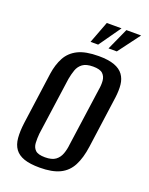

<svg xmlns="http://www.w3.org/2000/svg" viewBox="-126 -708 609 783"><g transform="rotate(20 179.0 -317.0)"><path d="M144 7Q102 7 76 -2Q50 -11 36.5 -29.5Q23 -48 20.5 -76.5Q18 -105 23 -143L54 -368Q60 -409 76.5 -439.5Q93 -470 126 -486.5Q159 -503 216 -503Q258 -503 284 -493.5Q310 -484 323 -466Q336 -448 338.5 -423.5Q341 -399 337 -368L306 -143Q299 -92 281.5 -58.5Q264 -25 231 -9Q198 7 144 7ZM150 -40Q180 -40 195.5 -51.5Q211 -63 218 -82.5Q225 -102 227 -123L262 -373Q266 -395 264.5 -413.5Q263 -432 251 -443.5Q239 -455 209 -455Q179 -455 163.5 -443.5Q148 -432 141.5 -413.5Q135 -395 131 -373L96 -123Q94 -102 95 -82.5Q96 -63 108 -51.5Q120 -40 150 -40ZM164 -546 200 -641H264L197 -546ZM242 -546 285 -641H349L278 -546Z"/></g></svg>

Font: Alumni Sans Thin Medium
Style: Italic
Weight: 500
Italic angle: -8°
Version: Version 1.016